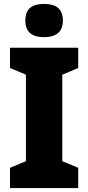

<svg xmlns="http://www.w3.org/2000/svg" viewBox="-20 -957 448 977"><path d="M204 -937C147 -937 109 -916 109 -852C109 -790 148 -768 204 -768C260 -768 300 -790 300 -852C300 -916 261 -937 204 -937ZM378 0V-103L297 -137V-577L378 -611V-714H31V-611L112 -577V-137L31 -103V0Z"/></svg>

Font: Noto Sans Sinhala SemiCondensed Black
Style: Regular
Weight: 900
Width: 4
Designer: Jelle Bosma - Monotype Design Team
Foundry: Monotype Imaging Inc.
Version: Version 2.006